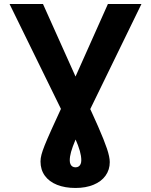

<svg xmlns="http://www.w3.org/2000/svg" viewBox="-20 -727 753 957"><path d="M194.2 -707.2 401.7 -244.7Q421.6 -201.5 438.4 -164.7Q455.3 -127.9 468.9 -96.9Q499.2 -27.7 513.2 14Q527.1 55.7 527.1 81.1Q527.1 119 506.1 148.5Q485.1 177.9 446.2 193.9Q407.4 209.9 356.3 209.9Q304 209.9 264.6 194.3Q225.1 178.7 203.5 148.8Q181.9 118.8 181.9 78Q181.9 62.3 186.7 43.9Q191.5 25.4 202.8 -2.9Q214.1 -31.2 236.9 -82Q272.2 -159.8 311.6 -245.1L517.9 -707.2H685.1L374.2 -69Q364.8 -49.2 355.3 -28.1Q341 6 334.3 29.8Q327.7 53.7 327.7 72.1Q327.7 83.2 331.1 91Q334.5 98.9 341 102.9Q347.5 107 356.3 107Q365.5 107 371.9 102.8Q378.4 98.6 381.8 90.7Q385.2 82.9 385.2 71.7Q385.2 51.2 378 25.4Q370.8 -0.4 354.2 -38Q350.1 -48.3 340.2 -69L27.5 -707.2Z"/></svg>

Font: Pretendard Variable
Style: Regular
Weight: 400
Designer: Base glyphs from Inter by Rasmus Andersson; Hangul glyphs from Noto Sans CJK(Source Han Sans) by Jang Soo-young and Kang
Foundry: Kil Hyung-jin
Version: Version 1.100;FEAKit 1.0